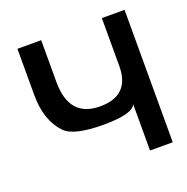

<svg xmlns="http://www.w3.org/2000/svg" viewBox="-99 -603 682 699"><g transform="rotate(-20 242.5 -253.5)"><path d="M92 -178Q126 -143 240 -143Q355 -143 367 -177V3H455V-510H367V-324Q367 -210 252 -210Q132 -210 132 -348V-510H40V-331Q40 -232 92 -178Z"/></g></svg>

Font: Sawarabi Gothic
Style: Regular
Weight: 400
Designer: mshio (mshio@users.sourceforge.jp)
Version: Version 20141215